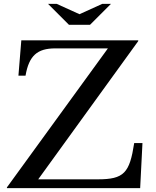

<svg xmlns="http://www.w3.org/2000/svg" viewBox="-20 -980 810 1000"><path d="M722 -235H679C655 -79 626 -46 489 -46H179L700 -766V-770H91L76 -586H113C131 -690 174 -728 268 -728H542L16 -4V0H710ZM449 -851 558 -960H513L394 -906L275 -960H230L339 -851Z"/></svg>

Font: Libre Baskerville
Style: Regular
Weight: 400
Designer: Pablo Impallari, Rodrigo Fuenzalida
Foundry: Pablo Impallari, Rodrigo Fuenzalida
Version: Version 1.051;Glyphs 3.2.3 (3260)